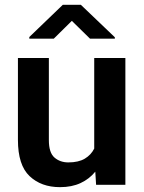

<svg xmlns="http://www.w3.org/2000/svg" viewBox="-20 -770 598 800"><path d="M380.4 0 377 -54.7Q352.5 -24.4 315.9 -7.3Q279.3 9.8 230 9.8Q151.9 9.8 103.3 -36.1Q54.7 -82 54.7 -187V-528.3H183.6V-186Q183.6 -133.8 207 -113.5Q230.5 -93.3 264.6 -93.3Q307.1 -93.3 333.3 -108.9Q359.4 -124.5 372.6 -150.9V-528.3H502.4V0ZM316.9 -750 458.5 -614.7V-608.9H355L279.3 -683.1L204.1 -608.9H102.1V-615.7L241.7 -750Z"/></svg>

Font: Vazirmatn UI SemiBold
Style: Regular
Weight: 600
Designer: Saber Rastikerdar
Foundry: Saber Rastikerdar
Version: Version 33.003